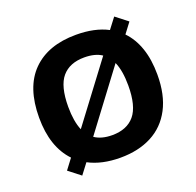

<svg xmlns="http://www.w3.org/2000/svg" viewBox="-109 -687 847 828"><g transform="rotate(-20 314.5 -273.0)"><path d="M586 -272.5Q586 -180 552.8 -116.8Q519.5 -53.5 458.5 -21.8Q397.5 10 314.5 10Q229.5 10 169 -22L132.5 26L78 -16.5L113.5 -63.5Q43 -137 43 -272Q43 -411 114.2 -482.5Q185.5 -554 314.5 -554Q400.5 -554 459.5 -523L496.5 -571.5L551 -529L515.5 -482Q550 -446.5 568 -394Q586 -341.5 586 -272.5ZM177 -273Q177 -206.5 195 -164L394.5 -429.5Q364 -450 314.5 -450Q247 -450 212 -408.8Q177 -367.5 177 -273ZM452 -271.5Q452 -339.5 433.5 -381L234 -115Q265 -93.5 314.5 -93.5Q382 -93.5 417 -135.2Q452 -177 452 -271.5Z"/></g></svg>

Font: Encode Sans Semi Expanded SmBd
Style: Regular
Weight: 600
Width: 6
Designer: Multiple Designers
Foundry: Impallari Type
Version: Version 2.000